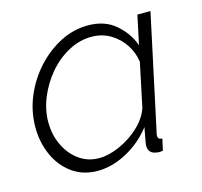

<svg xmlns="http://www.w3.org/2000/svg" viewBox="-84 -621 759 723"><g transform="rotate(-15 295.5 -259.5)"><path d="M212 10Q155 10 113 -20.5Q71 -51 49 -101Q27 -151 27 -209Q27 -270 50.5 -327Q74 -384 115 -429.5Q156 -475 208 -502Q260 -529 317 -529Q382 -529 424 -493Q466 -457 484 -407L508 -520H559L463 -72Q461 -64 461 -60Q461 -45 478 -45L468 0Q462 1 457 1.5Q452 2 448 1Q412 -2 412 -34Q412 -41 414.5 -53Q417 -65 424 -104Q384 -52 326.5 -21Q269 10 212 10ZM230 -35Q267 -35 310 -54Q353 -73 387.5 -105Q422 -137 435 -175L471 -346Q466 -383 445 -414.5Q424 -446 391.5 -465Q359 -484 319 -484Q272 -484 228.5 -460.5Q185 -437 151.5 -397.5Q118 -358 98.5 -310.5Q79 -263 79 -215Q79 -166 98.5 -125Q118 -84 152 -59.5Q186 -35 230 -35Z"/></g></svg>

Font: Raleway Light
Style: Italic
Weight: 300
Italic angle: -12°
Designer: Matt McInerney, Pablo Impallari, Rodrigo Fuenzalida
Foundry: Matt McInerney, Pablo Impallari, Rodrigo Fuenzalida
Version: Version 4.026